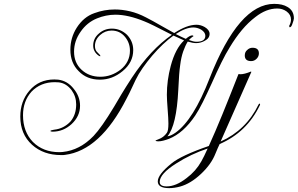

<svg xmlns="http://www.w3.org/2000/svg" viewBox="-20 -705 1540 993"><path d="M296 97Q205 97 146 44Q85 -11 85 -102Q85 -181 132 -236Q181 -294 261 -294Q266 -294 271.5 -293.5Q277 -293 281 -293Q329 -287 361 -246Q394 -206 394 -158Q394 -104 350 -63Q307 -24 252 -24Q241 -24 241 -28Q241 -31 259 -34Q286 -37 307 -48Q328 -59 344 -76Q374 -111 374 -165Q374 -206 350 -239Q322 -275 284 -279Q280 -279 274.5 -279.5Q269 -280 263 -280Q190 -280 143 -231Q99 -182 99 -109Q99 -24 150 29Q203 82 287 82Q292 82 296.5 81.5Q301 81 304 81Q393 72 464 -2Q505 -45 570 -153Q585 -179 607.5 -216.5Q630 -254 662 -303Q711 -377 763 -432.5Q815 -488 869 -525Q755 -584 728 -594Q643 -629 577 -629Q552 -629 528 -624Q504 -619 482 -610Q430 -589 397 -541Q363 -493 363 -438Q363 -380 402 -344Q441 -308 499 -308Q556 -308 604 -345Q652 -384 652 -443Q652 -484 626 -515Q599 -547 557 -547Q524 -547 498 -524Q471 -500 471 -467Q471 -445 485 -433Q499 -420 499 -416Q499 -415 498.5 -414.5Q498 -414 498 -414Q495 -414 489 -418Q462 -438 462 -469Q462 -507 492 -532Q520 -557 559 -557Q603 -557 637 -525Q669 -491 669 -446Q669 -382 614 -337Q561 -293 497 -293Q429 -293 387 -337Q344 -379 344 -448Q344 -510 377 -562Q413 -618 468 -637Q519 -656 574 -656Q612 -656 652.5 -646.5Q693 -637 735 -615Q772 -596 808 -575Q844 -554 881 -534Q947 -577 996 -577Q1018 -577 1039 -565Q1064 -550 1064 -530Q1064 -507 1039 -494Q1018 -482 994 -482Q977 -482 951 -490Q938 -469 927.5 -439Q917 -409 912 -369Q909 -350 906.5 -317.5Q904 -285 902 -239Q893 -56 846 0Q864 -2 888 -19Q980 -84 1064 -300Q1215 -685 1398 -685Q1441 -685 1467 -669Q1500 -650 1500 -610Q1500 -606 1498 -599Q1496 -592 1493 -584Q1487 -564 1479 -564Q1476 -564 1476 -570H1475Q1480 -579 1482.5 -587.5Q1485 -596 1485 -604Q1485 -629 1462 -646Q1441 -661 1414 -661Q1357 -661 1301 -617Q1264 -589 1231 -549.5Q1198 -510 1168 -460Q1148 -428 1125 -381.5Q1102 -335 1075 -274Q1050 -219 1029 -177Q1008 -135 990 -108Q929 -17 854 13Q838 19 824 22.5Q810 26 799 26Q790 26 786 24L784 23Q784 21 800 15Q826 6 843 -18Q851 -29 851 -66Q851 -78 850 -96.5Q849 -115 847 -140Q845 -166 844 -184Q843 -202 843 -215Q843 -289 863 -364Q887 -454 932 -496Q921 -501 907 -507.5Q893 -514 877 -521Q823 -482 767 -417Q740 -385 718 -353.5Q696 -322 681 -291Q673 -275 662 -250.5Q651 -226 634 -194Q498 73 316 96Q312 97 307 97Q302 97 296 97ZM996 -489Q1042 -489 1042 -520Q1042 -538 1020 -552Q1000 -563 980 -563Q941 -563 889 -529Q903 -522 916 -515.5Q929 -509 941 -504Q962 -522 974 -522Q980 -522 980 -518Q980 -515 976 -515Q966 -508 957 -498Q981 -489 996 -489ZM1279 -389Q1246 -389 1246 -418Q1246 -436 1258 -446Q1270 -458 1286 -458Q1319 -458 1319 -429Q1319 -413 1307 -401Q1295 -389 1279 -389ZM855 268Q796 268 796 233Q796 198 866 141Q917 99 1060 50Q1092 -20 1130 -113Q1168 -206 1213 -321L1215 -322Q1217 -321 1223 -321Q1244 -321 1278 -335L1280 -333L1121 27Q1253 -32 1317 -164Q1320 -169 1322 -169Q1327 -169 1324 -161Q1257 -21 1116 40Q1112 48 1106.5 60.5Q1101 73 1094 90Q1073 144 1020 194Q966 245 911 260Q881 268 855 268ZM842 259Q890 259 945 216Q993 180 1021 130Q1028 118 1036 101.5Q1044 85 1054 63Q967 92 892 140Q806 194 806 236Q806 259 842 259Z"/></svg>

Font: Imperial Script
Style: Regular
Weight: 400
Designer: Robert E. Leuschke
Foundry: Robert E. Leuschke
Version: Version 1.010; ttfautohint (v1.8.3)